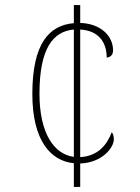

<svg xmlns="http://www.w3.org/2000/svg" viewBox="-20 -734 549 754"><path d="M270 -93V0H295V-92C380 -95 427 -153 427 -187C427 -200 424 -208 419 -215C400 -165 365 -121 295 -117V-618C367 -614 399 -568 399 -508C413 -509 424 -518 424 -536C424 -592 377 -641 295 -644V-714H270V-643C174 -635 107 -565 107 -365C107 -183 178 -102 270 -93ZM270 -618V-118C192 -128 135 -211 135 -366C135 -545 189 -611 270 -618Z"/></svg>

Font: Noto Serif Tamil SemiCondensed Thin
Style: Regular
Weight: 100
Width: 4
Designer: Indian Type Foundry, Tom Grace, and the Monotype Design Team
Foundry: Monotype Imaging Inc.
Version: Version 2.004